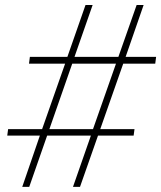

<svg xmlns="http://www.w3.org/2000/svg" viewBox="-20 -730 630 750"><path d="M335 -200.2H164.1L94.2 0H66.9L135.7 -200.2H8.3L11.7 -225.6H144.5L234.4 -481.4H93.3L96.7 -507.8H243.2L314 -710.4H341.8L271 -507.8H442.4L513.7 -710.4H541L470.7 -507.8H589.8L586.4 -481.4H461.4L371.6 -225.6H505.4L502 -200.2H362.8L292.5 0H265.1ZM172.9 -225.6H343.3L433.1 -481.4H262.2Z"/></svg>

Font: Roboto Thin
Style: Italic
Weight: 250
Italic angle: -12°
Designer: Google
Version: Version 2.134; 2016